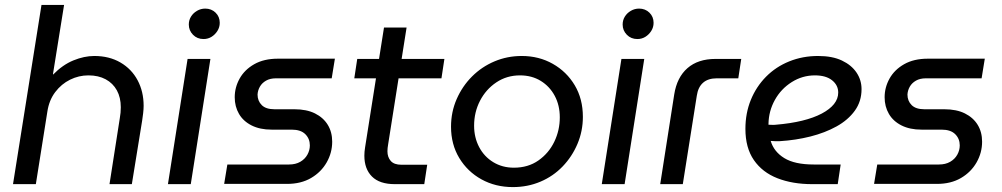

<svg xmlns="http://www.w3.org/2000/svg" viewBox="-20 -750 4083 782"><path d="M33 0 149 -730H241L196 -450V-446Q235 -486 279 -504Q323 -522 364 -522Q425 -522 470.5 -495.5Q516 -469 540.5 -423Q565 -377 565 -319Q565 -306 563 -288.5Q561 -271 559 -259L517 0H426L468 -269Q470 -280 471 -291Q472 -302 472 -313Q472 -353 456 -382Q440 -411 410.5 -427Q381 -443 340 -443Q301 -443 265.5 -425.5Q230 -408 205 -375Q180 -342 173 -296L126 0Z M664 0 744 -510H837L757 0ZM809 -591Q783 -591 766 -608.5Q749 -626 749 -650Q749 -668 758 -682.5Q767 -697 782.5 -706Q798 -715 816 -715Q841 -715 858 -698.5Q875 -682 875 -657Q875 -639 865.5 -624Q856 -609 841.5 -600Q827 -591 809 -591Z M893 -1 906 -80H1157Q1184 -80 1203 -91Q1222 -102 1232 -120Q1242 -138 1242 -158Q1242 -185 1223.5 -203.5Q1205 -222 1168 -222H1086Q1039 -222 1005 -239Q971 -256 953.5 -286Q936 -316 936 -354Q936 -394 956 -430Q976 -466 1015.5 -488.5Q1055 -511 1112 -511H1344L1331 -431H1104Q1080 -431 1063.5 -421.5Q1047 -412 1038.5 -397Q1030 -382 1029 -365Q1029 -339 1046 -322Q1063 -305 1098 -305H1179Q1229 -305 1263 -288Q1297 -271 1315 -241.5Q1333 -212 1333 -173Q1333 -128 1310.5 -88.5Q1288 -49 1247 -25Q1206 -1 1149 -1Z M1588 0Q1526 0 1495 -31Q1464 -62 1464 -116Q1464 -132 1467 -150L1544 -638H1636L1561 -163Q1558 -146 1558 -134Q1558 -110 1571.5 -94.5Q1585 -79 1615 -79H1720L1708 0ZM1423 -431 1435 -510H1790L1778 -431Z M2069 12Q1998 12 1941 -19.5Q1884 -51 1850.5 -106.5Q1817 -162 1817 -234Q1817 -294 1840 -346.5Q1863 -399 1902.5 -438.5Q1942 -478 1994 -500Q2046 -522 2105 -522Q2175 -522 2231.5 -490Q2288 -458 2321 -402.5Q2354 -347 2354 -274Q2354 -216 2332 -164Q2310 -112 2271.5 -72Q2233 -32 2181 -10Q2129 12 2069 12ZM2073 -67Q2131 -67 2173 -96.5Q2215 -126 2237.5 -172.5Q2260 -219 2260 -272Q2260 -321 2239.5 -359.5Q2219 -398 2182.5 -420.5Q2146 -443 2098 -443Q2044 -443 2001.5 -414.5Q1959 -386 1935 -339.5Q1911 -293 1911 -238Q1911 -190 1931.5 -151Q1952 -112 1989 -89.5Q2026 -67 2073 -67Z M2431 0 2511 -510H2604L2524 0ZM2576 -591Q2550 -591 2533 -608.5Q2516 -626 2516 -650Q2516 -668 2525 -682.5Q2534 -697 2549.5 -706Q2565 -715 2583 -715Q2608 -715 2625 -698.5Q2642 -682 2642 -657Q2642 -639 2632.5 -624Q2623 -609 2608.5 -600Q2594 -591 2576 -591Z M2669 0 2726 -365Q2737 -435 2780 -472.5Q2823 -510 2894 -510H2999L2987 -431H2899Q2864 -431 2843.5 -413Q2823 -395 2818 -360L2761 0Z M3288 0Q3208 0 3146.5 -24Q3085 -48 3050.5 -98Q3016 -148 3016 -225Q3016 -289 3038 -343Q3060 -397 3100 -437.5Q3140 -478 3194.5 -500Q3249 -522 3312 -522Q3370 -522 3409 -503.5Q3448 -485 3468.5 -454.5Q3489 -424 3489 -387Q3489 -337 3461.5 -299Q3434 -261 3387 -235Q3340 -209 3280.5 -194Q3221 -179 3156 -175Q3145 -175 3136 -175Q3127 -175 3119 -176Q3132 -132 3174.5 -106Q3217 -80 3294 -80H3404L3392 0ZM3110 -242Q3117 -242 3124.5 -241.5Q3132 -241 3140 -242Q3200 -247 3247 -258.5Q3294 -270 3327 -287.5Q3360 -305 3377 -326.5Q3394 -348 3394 -373Q3394 -403 3369 -423Q3344 -443 3299 -443Q3248 -443 3204.5 -415.5Q3161 -388 3136 -343Q3111 -298 3110 -246Q3110 -245 3110 -244.5Q3110 -244 3110 -242Z M3540 -1 3553 -80H3804Q3831 -80 3850 -91Q3869 -102 3879 -120Q3889 -138 3889 -158Q3889 -185 3870.5 -203.5Q3852 -222 3815 -222H3733Q3686 -222 3652 -239Q3618 -256 3600.5 -286Q3583 -316 3583 -354Q3583 -394 3603 -430Q3623 -466 3662.5 -488.5Q3702 -511 3759 -511H3991L3978 -431H3751Q3727 -431 3710.5 -421.5Q3694 -412 3685.5 -397Q3677 -382 3676 -365Q3676 -339 3693 -322Q3710 -305 3745 -305H3826Q3876 -305 3910 -288Q3944 -271 3962 -241.5Q3980 -212 3980 -173Q3980 -128 3957.5 -88.5Q3935 -49 3894 -25Q3853 -1 3796 -1Z"/></svg>

Font: MuseoModerno
Style: Italic
Weight: 400
Italic angle: -9°
Designer: Pablo Cosgaya, Héctor Gatti, Marcela Romero, and the Authors of The MuseoModerno Project.
Foundry: Omnibus-Type Team
Version: Version 1.003